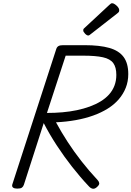

<svg xmlns="http://www.w3.org/2000/svg" viewBox="-20 -1155 815 1190"><path d="M87 14Q70 14 61.5 8Q53 2 56 -11L329 -852Q333 -864 342.5 -869.5Q352 -875 371 -875H505Q598 -875 657.5 -858Q717 -841 746 -802Q775 -763 775 -696Q775 -650 759.5 -611Q744 -572 716 -539.5Q688 -507 648 -482Q608 -457 558 -439Q508 -421 449.5 -410.5Q391 -400 327 -397Q360 -336 399 -276Q438 -216 484 -157Q530 -98 585 -39Q593 -31 595 -20Q597 -9 579 6Q566 17 554 14.5Q542 12 531 0Q478 -56 427 -121Q376 -186 331 -255Q286 -324 251 -392L128 -10Q124 2 115.5 8Q107 14 87 14ZM271 -455Q320 -455 366.5 -459Q413 -463 456 -472Q499 -481 536 -494.5Q573 -508 603.5 -526.5Q634 -545 656 -569.5Q678 -594 689.5 -624.5Q701 -655 701 -691Q701 -738 682 -764Q663 -790 618 -800Q573 -810 496 -810H387ZM527 -935Q518 -935 507 -946.5Q496 -958 496 -966Q496 -969 496.5 -972.5Q497 -976 503 -981L658 -1125Q663 -1129 666.5 -1132Q670 -1135 675 -1135Q683 -1135 693.5 -1127.5Q704 -1120 711.5 -1110.5Q719 -1101 719 -1092Q719 -1087 717.5 -1083Q716 -1079 707 -1072L543 -944Q538 -940 534.5 -937.5Q531 -935 527 -935Z"/></svg>

Font: Playwrite DK Loopet Light
Style: Regular
Weight: 300
Version: Version 1.003